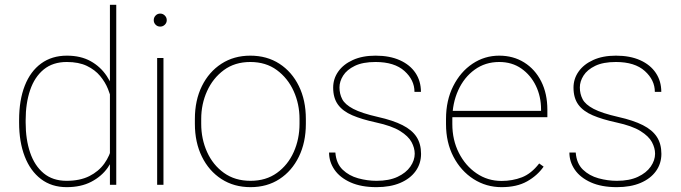

<svg xmlns="http://www.w3.org/2000/svg" viewBox="-20 -770 2837 800"><path d="M257.8 9.8Q195.3 9.8 150.9 -23.9Q106.4 -57.6 83 -118.2Q59.6 -178.7 59.6 -259.3V-269.5Q59.6 -353 83.3 -413.1Q106.9 -473.1 151.6 -505.6Q196.3 -538.1 258.8 -538.1Q316.4 -538.1 357.7 -515.1Q398.9 -492.2 425 -452.9Q451.2 -413.6 462.4 -363.8V-148.4Q454.1 -106.9 428.5 -70.8Q402.8 -34.7 360.1 -12.5Q317.4 9.8 257.8 9.8ZM257.3 -16.6Q313 -16.6 352.1 -36.1Q391.1 -55.7 414.6 -88.4Q438 -121.1 446.8 -160.6V-346.2Q441.4 -370.6 429.9 -399.2Q418.5 -427.7 397.2 -453.4Q376 -479 342 -495.4Q308.1 -511.7 258.3 -511.7Q200.2 -511.7 162.1 -480.5Q124 -449.2 105.5 -394.5Q86.9 -339.8 86.9 -269.5V-259.3Q86.9 -189 105.5 -134.3Q124 -79.6 161.9 -48.1Q199.7 -16.6 257.3 -16.6ZM438 0V-102.5V-750H464.4V0Z M647.5 -713.4Q658.7 -713.4 666.7 -705.3Q674.8 -697.3 674.8 -686Q674.8 -674.8 666.7 -667Q658.7 -659.2 647.5 -659.2Q636.2 -659.2 628.4 -667Q620.6 -674.8 620.6 -686Q620.6 -697.3 628.4 -705.3Q636.2 -713.4 647.5 -713.4ZM661.1 0H634.8V-528.3H661.1Z M792 -274.4Q792 -352.1 821.3 -411.4Q850.6 -470.7 902.6 -504.4Q954.6 -538.1 1022.9 -538.1Q1092.3 -538.1 1144.3 -504.4Q1196.3 -470.7 1225.3 -411.4Q1254.4 -352.1 1254.4 -274.4V-253.9Q1254.4 -176.8 1225.3 -117.2Q1196.3 -57.6 1144.5 -23.9Q1092.8 9.8 1023.9 9.8Q955.1 9.8 902.8 -23.9Q850.6 -57.6 821.3 -117.2Q792 -176.8 792 -253.9ZM818.4 -253.9Q818.4 -190.9 842.8 -136.7Q867.2 -82.5 913.1 -49.6Q959 -16.6 1023.9 -16.6Q1088.4 -16.6 1134 -49.6Q1179.7 -82.5 1203.9 -136.7Q1228 -190.9 1228 -253.9V-274.4Q1228 -336.4 1203.6 -390.4Q1179.2 -444.3 1133.5 -478Q1087.9 -511.7 1022.9 -511.7Q958.5 -511.7 912.8 -478Q867.2 -444.3 842.8 -390.4Q818.4 -336.4 818.4 -274.4Z M1548.8 9.8Q1484.9 9.8 1440.7 -10Q1396.5 -29.8 1373.8 -62.7Q1351.1 -95.7 1351.1 -134.3H1377.4Q1380.9 -88.9 1407.5 -63.2Q1434.1 -37.6 1472.4 -27.1Q1510.7 -16.6 1548.8 -16.6Q1601.1 -16.6 1636.5 -33.2Q1671.9 -49.8 1689.9 -75.9Q1708 -102.1 1708 -129.4Q1708 -153.3 1694.8 -178Q1681.6 -202.6 1647 -224.1Q1612.3 -245.6 1546.9 -259.8Q1487.8 -272.5 1448 -289.6Q1408.2 -306.6 1388.2 -334.2Q1368.2 -361.8 1368.2 -404.8Q1368.2 -441.9 1389.4 -471.9Q1410.6 -502 1450.2 -520Q1489.7 -538.1 1544.9 -538.1Q1604 -538.1 1646.2 -519Q1688.5 -500 1711.2 -466.1Q1733.9 -432.1 1733.9 -387.2H1707Q1707 -436.5 1665.3 -474.1Q1623.5 -511.7 1544.9 -511.7Q1491.7 -511.7 1458.5 -495.6Q1425.3 -479.5 1409.9 -455.1Q1394.5 -430.7 1394.5 -405.8Q1394.5 -378.9 1406 -356.7Q1417.5 -334.5 1451.9 -316.4Q1486.3 -298.3 1554.7 -282.7Q1617.7 -268.6 1657.2 -248.5Q1696.8 -228.5 1715.6 -199.5Q1734.4 -170.4 1734.4 -128.9Q1734.4 -88.4 1711.7 -56.9Q1689 -25.4 1647.5 -7.8Q1606 9.8 1548.8 9.8Z M2069.8 9.8Q2005.9 9.8 1953.1 -23.9Q1900.4 -57.6 1869.4 -116.9Q1838.4 -176.3 1838.4 -252.9V-274.4Q1838.4 -351.6 1868.4 -411.1Q1898.4 -470.7 1948.7 -504.4Q1999 -538.1 2060.1 -538.1Q2118.7 -538.1 2164.1 -509.8Q2209.5 -481.4 2235.1 -430.7Q2260.7 -379.9 2260.7 -312.5V-281.7H1855.5V-308.1H2234.4V-314.5Q2234.4 -367.7 2212.9 -412.4Q2191.4 -457 2152.3 -484.4Q2113.3 -511.7 2060.1 -511.7Q2002 -511.7 1957.8 -479.7Q1913.6 -447.8 1889.2 -393.8Q1864.7 -339.8 1864.7 -274.4V-252.9Q1864.7 -187 1891.8 -133.3Q1918.9 -79.6 1965.3 -47.9Q2011.7 -16.1 2069.8 -16.1Q2115.2 -16.1 2154.5 -31.2Q2193.8 -46.4 2226.6 -88.9L2245.1 -75.7Q2218.8 -38.1 2176 -14.2Q2133.3 9.8 2069.8 9.8Z M2550.3 9.8Q2486.3 9.8 2442.1 -10Q2397.9 -29.8 2375.2 -62.7Q2352.5 -95.7 2352.5 -134.3H2378.9Q2382.3 -88.9 2408.9 -63.2Q2435.5 -37.6 2473.9 -27.1Q2512.2 -16.6 2550.3 -16.6Q2602.5 -16.6 2637.9 -33.2Q2673.3 -49.8 2691.4 -75.9Q2709.5 -102.1 2709.5 -129.4Q2709.5 -153.3 2696.3 -178Q2683.1 -202.6 2648.4 -224.1Q2613.8 -245.6 2548.3 -259.8Q2489.3 -272.5 2449.5 -289.6Q2409.7 -306.6 2389.6 -334.2Q2369.6 -361.8 2369.6 -404.8Q2369.6 -441.9 2390.9 -471.9Q2412.1 -502 2451.7 -520Q2491.2 -538.1 2546.4 -538.1Q2605.5 -538.1 2647.7 -519Q2689.9 -500 2712.6 -466.1Q2735.4 -432.1 2735.4 -387.2H2708.5Q2708.5 -436.5 2666.7 -474.1Q2625 -511.7 2546.4 -511.7Q2493.2 -511.7 2460 -495.6Q2426.8 -479.5 2411.4 -455.1Q2396 -430.7 2396 -405.8Q2396 -378.9 2407.5 -356.7Q2418.9 -334.5 2453.4 -316.4Q2487.8 -298.3 2556.2 -282.7Q2619.1 -268.6 2658.7 -248.5Q2698.2 -228.5 2717 -199.5Q2735.8 -170.4 2735.8 -128.9Q2735.8 -88.4 2713.1 -56.9Q2690.4 -25.4 2648.9 -7.8Q2607.4 9.8 2550.3 9.8Z"/></svg>

Font: Heebo Thin
Style: Regular
Weight: 250
Designer: Oded Ezer
Foundry: Ezer Type House
Version: Version 3.100